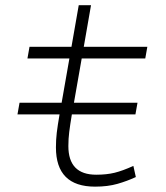

<svg xmlns="http://www.w3.org/2000/svg" viewBox="-20 -694 626 724"><path d="M45.9 -262.7 53.7 -306.6H212.4L241.7 -473.6H83.5L91.3 -517.6H249.5L276.9 -674.3H323.2L295.9 -517.6H535.6L527.8 -473.6H288.1L258.8 -306.6H498.5L490.7 -262.7H251Q244.1 -221.2 241 -195.8Q237.8 -170.4 237.8 -143.1Q237.8 -35.2 342.8 -35.2Q381.8 -35.2 411.9 -42.5Q441.9 -49.8 482.9 -68.4L492.2 -26.4Q459.5 -11.2 422.9 -0.7Q386.2 9.8 338.4 9.8Q190.9 9.8 190.9 -138.2Q190.9 -167 194.1 -193.8Q197.3 -220.7 204.6 -262.7Z"/></svg>

Font: Cascadia Code NF ExtraLight
Style: Italic
Weight: 200
Italic angle: -10°
Monospace: yes
Designer: Aaron Bell
Foundry: Saja Typeworks
Version: Version 2404.023; ttfautohint (v1.8.4)